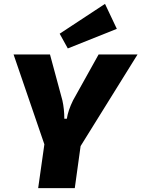

<svg xmlns="http://www.w3.org/2000/svg" viewBox="-20 -971 730 991"><path d="M330 -721 288 -797 522 -951 583 -822ZM396 -217 366 0H177L209 -226L50 -690H238L302 -453Q312 -408 312 -358H325Q331 -400 357 -453L489 -690H690Z"/></svg>

Font: Ezarion Extra Bold
Style: Italic
Weight: 800
Italic angle: -8°
Designer: Natanael Gama
Version: Version 1.001;PS 001.001;hotconv 1.0.70;makeotf.lib2.5.58329